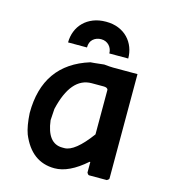

<svg xmlns="http://www.w3.org/2000/svg" viewBox="-106 -774 761 867"><g transform="rotate(15 275.0 -340.0)"><path d="M481 -498V-10.3Q481 -5.4 471.2 0H388.2Q383.3 0 377.9 -10.3V-59.6H374.5Q295.9 9.8 228.5 9.8Q120.6 9.8 72.8 -106.4Q59.6 -142.6 56.2 -202.6Q56.2 -430.7 261.7 -494.6Q269 -494.6 324.7 -501Q353 -498 368.2 -498ZM155.8 -195.8Q168.5 -89.8 238.8 -89.8H248.5Q297.4 -89.8 368.2 -186V-395Q364.7 -404.8 348.1 -404.8H292Q195.3 -404.8 159.2 -249ZM141.1 -555.2Q141.1 -583 150.9 -607.7Q160.6 -632.3 179 -650.6Q197.3 -668.9 223.6 -679.4Q250 -689.9 283.2 -689.9Q316.4 -689.9 342.3 -679.2Q368.2 -668.5 386 -649.9Q403.8 -631.3 413.1 -606.9Q422.4 -582.5 422.4 -555.2H334Q334 -565.9 330.3 -575.4Q326.7 -585 319.8 -592.3Q313 -599.6 303.5 -603.8Q293.9 -607.9 282.2 -607.9Q260.3 -607.9 244.9 -594.5Q229.5 -581.1 229.5 -555.2ZM6.8 -496.1Z"/></g></svg>

Font: Code New Roman
Style: Bold
Weight: 700
Monospace: yes
Designer: Sam Radian
Foundry: Code New Roman
Version: Version 1.508 October 19, 2014